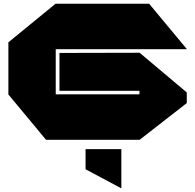

<svg xmlns="http://www.w3.org/2000/svg" viewBox="-20 -750 1047 1030"><path d="M279 -486V-730H780L982 -487V-486ZM227 0 25 -243V-244H728V0ZM25 -244V-523L278 -730H279V-244ZM299 -263V-466L728 -467V-263ZM728 0V-467H729L982 -254V-197L729 0ZM630 260 439 158V50H631V260Z"/></svg>

Font: Foldit Thin Black
Style: Regular
Weight: 900
Version: Version 1.003